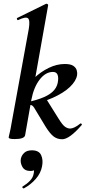

<svg xmlns="http://www.w3.org/2000/svg" viewBox="-20 -746 464 1041"><path d="M60 8Q41 8 34 5.5Q27 3 27 0Q27 -4 32.5 -26Q38 -48 42 -74L136 -589Q144 -637 131.5 -647Q119 -657 78 -637Q74 -636 72 -642Q70 -648 74 -649L229 -725Q233 -727 237.5 -724Q242 -721 241 -717L150 -205L116 -12Q111 8 60 8ZM317 9Q291 9 271.5 -5.5Q252 -20 228 -58L170 -154Q160 -172 151.5 -175.5Q143 -179 123 -173L228 -214L298 -102Q319 -68 333 -58.5Q347 -49 360 -49Q370 -49 384 -55.5Q398 -62 414 -75Q418 -79 422 -74.5Q426 -70 422 -67Q356 9 317 9ZM123 -173V-191Q181 -203 218.5 -219.5Q256 -236 274.5 -258.5Q293 -281 295 -311Q297 -332 290.5 -344Q284 -356 267 -356Q227 -356 195 -314.5Q163 -273 150 -205L104 -243Q128 -287 164.5 -322Q201 -357 244.5 -378Q288 -399 331 -399Q363 -399 377.5 -389Q392 -379 396 -365Q400 -351 398 -339Q393 -307 359 -274.5Q325 -242 265.5 -215.5Q206 -189 123 -173ZM110 275Q106 277 102.5 272.5Q99 268 103 265Q126 251 142 234.5Q158 218 162 198Q167 177 161.5 167Q156 157 148 156L181 137Q182 159 173.5 170Q165 181 145 181Q114 181 101.5 159Q89 137 93 115Q97 96 111.5 82.5Q126 69 153 69Q191 69 203 95Q215 121 208 156Q201 193 174 224Q147 255 110 275Z"/></svg>

Font: Cormorant Infant Light
Style: Italic
Weight: 300
Italic angle: -10°
Designer: Christian Thalmann (Catharsis Fonts)
Foundry: Catharsis Fonts
Version: Version 4.001